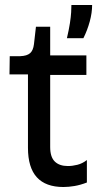

<svg xmlns="http://www.w3.org/2000/svg" viewBox="-20 -739 400 769"><path d="M234 10Q163 10 127.5 -29Q92 -68 92 -147V-441H18L19 -514H61Q88 -515 100.5 -526Q113 -537 116 -562L124 -632H181V-517H326V-439H181V-150Q181 -110 199.5 -92Q218 -74 252 -74Q270 -74 290 -79Q310 -84 328 -98V-8Q302 2 278.5 6Q255 10 234 10ZM248 -586Q256 -620 260 -646Q264 -672 265 -690Q266 -708 266 -719H349Q349 -688 339.5 -653Q330 -618 314 -586Z"/></svg>

Font: Bricolage Grotesque 36pt
Style: Regular
Weight: 400
Designer: Mathieu Triay
Foundry: Atelier Triay
Version: Version 1.001;gftools[0.9.33.dev8+g029e19f]